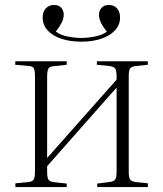

<svg xmlns="http://www.w3.org/2000/svg" viewBox="-20 -754 657 774"><path d="M42 0V-15L95 -20Q111 -22 116 -30.5Q121 -39 121 -65V-443Q121 -469 116.5 -478Q112 -487 96 -488L41 -493L42 -507H249V-493L195 -487Q180 -486 175 -477Q170 -468 170 -444V-117L450 -433V-446Q450 -469 444.5 -477.5Q439 -486 419 -488L370 -493L371 -507H576V-493L529 -488Q510 -486 504.5 -478Q499 -470 499 -447V-61Q499 -39 504.5 -30.5Q510 -22 529 -20L576 -15V0H372V-14L419 -20Q439 -22 444.5 -30.5Q450 -39 450 -62V-401L170 -84V-63Q170 -39 175 -30.5Q180 -22 195 -20L249 -14V0ZM308 -586Q263 -586 228 -597.5Q193 -609 172.5 -631Q152 -653 152 -683Q152 -707 165 -720.5Q178 -734 198 -734Q217 -734 227 -722.5Q237 -711 237 -695Q237 -679 228 -661.5Q219 -644 205 -627Q222 -613 252 -607Q282 -601 308 -601Q333 -601 363.5 -607Q394 -613 411 -627Q396 -644 387.5 -661.5Q379 -679 379 -694Q379 -711 389.5 -722.5Q400 -734 419 -734Q440 -734 452 -720Q464 -706 464 -684Q464 -653 443 -631Q422 -609 387 -597.5Q352 -586 308 -586Z"/></svg>

Font: Literata 60pt ExtraLight
Style: Regular
Weight: 250
Designer: Latin by Veronika Burian and Jose Scaglione. Greek by Irene Vlachou. Cyrillic by Vera Evstafieva.
Foundry: TypeTogether
Version: Version 3.103;gftools[0.9.29]